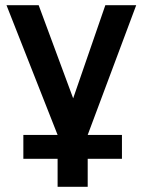

<svg xmlns="http://www.w3.org/2000/svg" viewBox="-20 -520 550 740"><path d="M70 0H202L5 -500H129L262 -141L386 -500H505L318 0H450V92H318V200H202V92H70Z"/></svg>

Font: PT Root UI Bold
Style: Regular
Weight: 700
Designer: Vitaly Kuzmin
Foundry: ParaType Ltd.
Version: Version 2.000G